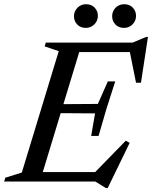

<svg xmlns="http://www.w3.org/2000/svg" viewBox="-43 -882 739 933"><path d="M242.5 -633.5 174 -656.5 179.5 -675H356L151 0H-23L-17 -18.5L63 -43.5ZM585.5 -641.5 611 -629H282.5L298 -675H601.5L667 -702.5H676L642 -480H618ZM471 31.5 420 0H91.5L106.5 -46H456L408 -34L568.5 -198.5L587 -187.5L480.5 31.5ZM436 -221.5H400L419 -331L195 -332.5L208 -375.5L432.5 -377L481 -486.5H517L474.5 -354ZM373.5 -746.5Q348 -746.5 332.2 -763Q316.5 -779.5 316.5 -803Q316.5 -819 324.2 -832.2Q332 -845.5 345.2 -853.5Q358.5 -861.5 375.5 -861.5Q401 -861.5 416.8 -845Q432.5 -828.5 432.5 -805.5Q432.5 -789 425 -776Q417.5 -763 404.2 -754.8Q391 -746.5 373.5 -746.5ZM559 -746.5Q533.5 -746.5 517.8 -763Q502 -779.5 502 -803Q502 -819 509.5 -832.2Q517 -845.5 530.5 -853.5Q544 -861.5 561 -861.5Q586.5 -861.5 602.2 -845Q618 -828.5 618 -805.5Q618 -789 610.5 -776Q603 -763 589.8 -754.8Q576.5 -746.5 559 -746.5Z"/></svg>

Font: Newsreader 24pt Medium
Style: Italic
Weight: 500
Italic angle: -17°
Designer: Hugues Gentile
Foundry: Production Type
Version: Version 1.003